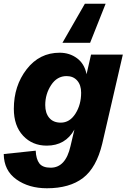

<svg xmlns="http://www.w3.org/2000/svg" viewBox="-41 -792 677 1027"><path d="M524 -772 441 -563H293L413 -772ZM446 -500H616L506 -24Q475 105 403 160Q331 215 210 215Q113 215 46.5 167.5Q-20 120 -21 32L150 14Q152 59 169.5 82Q187 105 230 105Q310 105 336 -10L357 -99Q309 -13 209 -13Q132 -13 82.5 -66Q33 -119 33 -210Q33 -333 101.5 -421.5Q170 -510 278 -510Q331 -510 371 -480.5Q411 -451 422 -395ZM284 -136Q332 -136 362.5 -184Q393 -232 393 -296Q393 -337 372 -361Q351 -385 315 -385Q264 -385 232.5 -337Q201 -289 201 -230Q201 -187 222.5 -161.5Q244 -136 284 -136Z"/></svg>

Font: Elaine Sans
Style: Bold Italic
Weight: 700
Italic angle: -13°
Designer: Wei Huang
Foundry: Wei Huang
Version: Version 2.001;December 24, 2019;FontCreator 12.0.0.2547 64-b